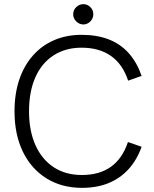

<svg xmlns="http://www.w3.org/2000/svg" viewBox="-20 -889 743 926"><path d="M375 17Q278 17 204.5 -28.5Q131 -74 90.5 -157Q50 -240 50 -352Q50 -437 73 -505Q96 -573 139 -621.5Q182 -670 241.5 -695.5Q301 -721 373 -721Q448 -721 504.5 -699Q561 -677 600.5 -633Q640 -589 663 -523L598 -500Q572 -579 515.5 -619Q459 -659 373 -659Q296 -659 238.5 -622Q181 -585 150.5 -516Q120 -447 120 -352Q120 -258 151 -189Q182 -120 239 -82.5Q296 -45 375 -45Q460 -45 515.5 -85Q571 -125 597 -204L663 -181Q639 -115 598.5 -71.5Q558 -28 502.5 -5.5Q447 17 375 17ZM382 -771Q363 -771 348 -785.5Q333 -800 333 -820Q333 -841 348 -855Q363 -869 382 -869Q401 -869 415.5 -855Q430 -841 430 -820Q430 -800 415.5 -785.5Q401 -771 382 -771Z"/></svg>

Font: TikTok Sans 24pt Light
Style: Regular
Weight: 300
Version: Version 4.000